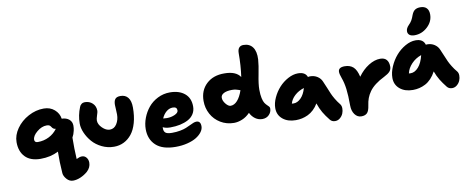

<svg xmlns="http://www.w3.org/2000/svg" viewBox="-84 -1294 4683 1914"><g transform="rotate(-10 2257.0 -336.5)"><path d="M523.9 213.9Q486.8 213.9 459.7 182.9Q432.6 151.9 430.2 122.1Q421.4 5.9 423.8 -97.2Q344.7 -56.2 243.2 -56.2Q141.1 -56.2 87.6 -111.3Q34.2 -166.5 34.2 -261.2Q34.2 -331.5 80.6 -397.7Q127 -463.9 202.4 -504.4Q277.8 -544.9 357.9 -544.9Q422.9 -544.9 466.6 -506.8Q510.3 -468.8 518.1 -414.1Q565.9 -412.6 593.5 -388.4Q621.1 -364.3 621.1 -325.2Q621.1 -299.8 615.5 -275.6Q609.9 -251.5 605.2 -240.5Q600.6 -229.5 590.8 -210Q588.9 -98.6 595.2 7.8Q627.4 -8.8 650.9 -8.8Q677.7 -8.8 695.3 12.5Q712.9 33.7 712.9 64.9Q712.9 113.8 672.9 150.9Q639.2 180.2 599.6 197Q560.1 213.9 523.9 213.9ZM210.9 -254.9Q210.9 -226.1 244.1 -226.1Q305.2 -226.1 357.4 -252.4Q409.7 -278.8 442.9 -325.2H441.9Q417 -325.2 400.9 -353Q394 -364.3 384.5 -369.1Q375 -374 357.9 -374Q307.6 -374 259.3 -333.7Q210.9 -293.5 210.9 -254.9Z M984.9 -47.9Q919.9 -47.9 862.3 -75.9Q804.7 -104 767.3 -147Q730 -189.9 708.3 -239.7Q686.5 -289.6 686.5 -335Q686.5 -417.5 718.8 -497.1Q724.6 -514.2 739 -525.1Q753.4 -536.1 772.5 -536.1Q819.3 -536.1 850.6 -506.6Q881.8 -477.1 881.8 -429.2Q881.8 -418 870.8 -385.3Q859.9 -352.5 859.9 -335Q859.9 -295.9 897.2 -259.5Q934.6 -223.1 972.7 -223.1Q1017.1 -223.1 1043 -264.4Q1068.8 -305.7 1068.8 -359.9Q1068.8 -380.9 1066.7 -411.4Q1064.5 -441.9 1064.5 -457Q1064.5 -496.1 1079.8 -515.6Q1095.2 -535.2 1133.8 -535.2Q1183.1 -535.2 1210 -501.2Q1236.8 -467.3 1236.8 -400.9Q1236.8 -314 1217.5 -245.8Q1198.2 -177.7 1163.8 -135Q1129.4 -92.3 1084 -70.1Q1038.6 -47.9 984.9 -47.9Z M1590.3 60.1Q1457 60.1 1390.9 -1Q1324.7 -62 1324.7 -165Q1324.7 -221.2 1346.2 -277.8Q1367.7 -334.5 1405.5 -380.6Q1443.4 -426.8 1501 -455.8Q1558.6 -484.9 1624.5 -484.9Q1717.8 -484.9 1773.7 -438.5Q1829.6 -392.1 1829.6 -307.1Q1829.6 -264.2 1808.8 -231.4Q1788.1 -198.7 1751.7 -179.2Q1715.3 -159.7 1669.7 -149.9Q1624 -140.1 1570.3 -140.1Q1524.9 -140.1 1494.6 -155.8V-144Q1494.6 -111.8 1512.9 -97.9Q1531.2 -84 1577.6 -84Q1622.1 -84 1659.7 -91.1Q1697.3 -98.1 1721.4 -108.2Q1745.6 -118.2 1765.4 -127.9Q1785.2 -137.7 1802.5 -144.8Q1819.8 -151.9 1834.5 -151.9Q1877.4 -151.9 1877.4 -98.1Q1877.4 -68.8 1856.9 -40.8Q1836.4 -12.7 1800.3 9.8Q1764.2 32.2 1709 46.1Q1653.8 60.1 1590.3 60.1ZM1627.4 -331.1Q1591.3 -331.1 1561.5 -305.9Q1531.7 -280.8 1514.6 -240.2Q1539.1 -237.8 1551.8 -237.8Q1595.7 -237.8 1632.6 -254.4Q1669.4 -271 1669.4 -294.9Q1669.4 -331.1 1627.4 -331.1Z M2204.1 -74.2Q2128.9 -74.2 2068.1 -111.1Q2007.3 -147.9 1974.4 -209Q1941.4 -270 1941.4 -341.8Q1941.4 -448.7 2011 -513.7Q2080.6 -578.6 2193.4 -577.1Q2309.6 -577.1 2353 -512.2Q2369.1 -624 2369.1 -750Q2369.1 -787.6 2384.8 -805.4Q2400.4 -823.2 2428.2 -823.2Q2490.2 -823.2 2522 -780Q2553.7 -736.8 2549.3 -655.8Q2545.4 -597.7 2526.9 -505.6Q2508.3 -413.6 2508.3 -356.9Q2508.3 -305.7 2516.1 -270.3Q2523.9 -234.9 2534.9 -218.8Q2545.9 -202.6 2556.6 -192.6Q2567.4 -182.6 2575.2 -174.1Q2583 -165.5 2583 -153.8Q2583 -116.7 2556.4 -89.8Q2529.8 -63 2488.3 -63Q2449.2 -63 2417.2 -85.7Q2385.3 -108.4 2366.2 -147Q2330.1 -109.4 2286.9 -91.8Q2243.7 -74.2 2204.1 -74.2ZM2125.5 -341.8Q2125.5 -311.5 2150.6 -280.3Q2175.8 -249 2199.2 -248Q2236.8 -248 2268.3 -283Q2299.8 -317.9 2322.3 -383.8Q2318.8 -384.8 2305.2 -390.1Q2291.5 -395.5 2275.9 -398.7Q2260.3 -401.9 2238.3 -401.9Q2186.5 -401.9 2156 -386Q2125.5 -370.1 2125.5 -341.8Z M2814.9 5.9Q2733.9 5.9 2683.3 -36.1Q2632.8 -78.1 2632.8 -147Q2632.8 -197.8 2658 -252.4Q2683.1 -307.1 2722.4 -350.6Q2761.7 -394 2813.7 -422.1Q2865.7 -450.2 2915 -450.2Q2989.3 -450.2 3007.8 -397Q3018.1 -399.9 3029.8 -399.9Q3071.3 -399.9 3103 -379.2Q3134.8 -358.4 3147.9 -326.2Q3159.7 -300.3 3176.3 -259.5Q3192.9 -218.8 3202.9 -195.1Q3212.9 -171.4 3232.4 -138.2Q3252 -105 3276.9 -74.2Q3290.5 -57.6 3291 -30.8Q3291.5 -3.9 3281.2 21.2Q3271 46.4 3249 64.7Q3227.1 83 3199.7 83Q3167.5 83 3148.9 60.1Q3110.8 12.7 3087.2 -27.8Q3063.5 -68.4 3044.9 -123Q3023.9 -87.4 2996.6 -61.8Q2969.2 -36.1 2939 -21.7Q2908.7 -7.3 2878.2 -0.7Q2847.7 5.9 2814.9 5.9ZM2821.8 -162.1Q2860.8 -162.1 2895.8 -197Q2930.7 -231.9 2948.7 -295.9Q2893.1 -278.8 2854 -242.9Q2814.9 -207 2803.7 -163.1Q2809.6 -162.1 2821.8 -162.1Z M3465.3 82Q3424.8 82 3398.7 46.4Q3372.6 10.7 3372.6 -44.9Q3372.6 -146.5 3364.3 -211.9Q3356 -277.3 3337.4 -327.1Q3321.3 -370.1 3321.3 -393.1Q3321.3 -439 3386.7 -439Q3439.9 -439 3472.4 -409.9Q3504.9 -380.9 3521.5 -309.1Q3568.4 -374.5 3629.2 -412.8Q3689.9 -451.2 3747.6 -451.2Q3791 -451.2 3812.3 -426.3Q3833.5 -401.4 3833.5 -356.9Q3833.5 -328.6 3815.9 -308.3Q3798.3 -288.1 3756.3 -267.1Q3702.6 -240.7 3664.6 -211.4Q3626.5 -182.1 3603.5 -149.9Q3580.6 -117.7 3568.6 -85.2Q3556.6 -52.7 3551.3 -13.2Q3543.5 42 3523.2 62Q3502.9 82 3465.3 82Z M4127.9 -622.1Q4094.2 -622.1 4076.7 -636Q4059.1 -649.9 4059.1 -673.8Q4059.1 -704.1 4088.9 -733.9Q4108.9 -753.9 4120.4 -773.9Q4131.8 -793.9 4143.1 -826.2Q4156.2 -859.9 4177 -873.5Q4197.8 -887.2 4231 -887.2Q4272 -887.2 4293.9 -865Q4315.9 -842.8 4315.9 -799.8Q4315.9 -728 4258.8 -675Q4201.7 -622.1 4127.9 -622.1ZM4017.1 -87.9Q3936 -87.9 3885.5 -130.1Q3835 -172.4 3835 -241.2Q3835 -296.4 3861.1 -356.2Q3887.2 -416 3927.7 -462.9Q3968.3 -509.8 4022 -540.3Q4075.7 -570.8 4127 -570.8Q4203.6 -570.8 4221.2 -509.8Q4223.6 -509.8 4228 -510.5Q4232.4 -511.2 4234.9 -511.2Q4276.4 -511.2 4308.1 -490.2Q4339.8 -469.2 4353 -437Q4363.8 -413.6 4380.6 -372.6Q4397.5 -331.5 4407.5 -309.6Q4417.5 -287.6 4437.3 -255.4Q4457 -223.1 4481.9 -193.8Q4495.6 -177.7 4496.1 -151.1Q4496.6 -124.5 4486.3 -99.6Q4476.1 -74.7 4454.3 -56.4Q4432.6 -38.1 4405.3 -38.1Q4372.6 -38.1 4354 -61Q4317.9 -106.4 4294.4 -145Q4271 -183.6 4252 -233.9Q4231 -193.8 4203.4 -164.6Q4175.8 -135.3 4144.8 -119.1Q4113.8 -103 4082.3 -95.5Q4050.8 -87.9 4017.1 -87.9ZM4023.9 -255.9Q4065.9 -255.9 4102.5 -297.6Q4139.2 -339.4 4157.2 -416Q4098.1 -395.5 4056.9 -351.8Q4015.6 -308.1 4004.9 -256.8Q4010.7 -255.9 4023.9 -255.9Z"/></g></svg>

Font: Shantell Sans Irregular Bouncy
Style: Regular
Weight: 800
Designer: Stephen Nixon, Anya Danilova, Shantell Martin
Foundry: Arrow Type
Version: Version 1.006;[9816181b4]